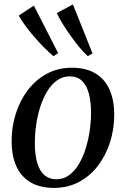

<svg xmlns="http://www.w3.org/2000/svg" viewBox="-20 -860 583 890"><path d="M313.5 -546Q378 -546 421.5 -520.2Q465 -494.5 487.2 -445.8Q509.5 -397 509.5 -328Q509.5 -263 490.5 -202.2Q471.5 -141.5 435.2 -93.2Q399 -45 347 -17Q295 11 230 11Q166 11 122.2 -14.5Q78.5 -40 56.2 -88.5Q34 -137 34 -204.5Q33.5 -270.5 52.8 -331.8Q72 -393 108.5 -441.5Q145 -490 196.8 -518Q248.5 -546 313.5 -546ZM303.5 -506Q270 -506 243.8 -487Q217.5 -468 198.2 -435.8Q179 -403.5 166.2 -363.2Q153.5 -323 147.5 -280Q141.5 -237 141.5 -196.5Q141.5 -140 153.2 -102.8Q165 -65.5 187.2 -47.2Q209.5 -29 241 -29Q274 -29 300 -47.8Q326 -66.5 345.2 -98.8Q364.5 -131 377 -171Q389.5 -211 395.8 -253.8Q402 -296.5 402 -336.5Q402 -389 391.8 -426.8Q381.5 -464.5 360 -485.2Q338.5 -506 303.5 -506ZM228 -599.5Q208.5 -615.5 184 -640.2Q159.5 -665 136 -692.5Q112.5 -720 94.2 -745.2Q76 -770.5 67 -788L137 -834L249.5 -614ZM387 -599.5Q368 -617 346.2 -643.2Q324.5 -669.5 304 -698.8Q283.5 -728 267.2 -754.8Q251 -781.5 243.5 -799.5L318 -839.5L409 -612Z"/></svg>

Font: Merriweather 72pt
Style: Italic
Weight: 400
Italic angle: -7.8°
Version: Version 2.101